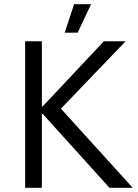

<svg xmlns="http://www.w3.org/2000/svg" viewBox="-20 -897 659 917"><path d="M415 -877H334L289 -741H351ZM100 0H180V-353H184L503 0H614L271 -378L580 -700H476L184 -389H180V-700H100Z"/></svg>

Font: Fixel Text Regular
Style: Regular
Weight: 400
Width: 4
Designer: AlfaBravo + MacPaw
Foundry: Kyrylo Tkachov, Marchela Mozhyna, Serhii Makarenko, Maria Weinstein, Zakhar Kryvoshyya
Version: Version 1.211